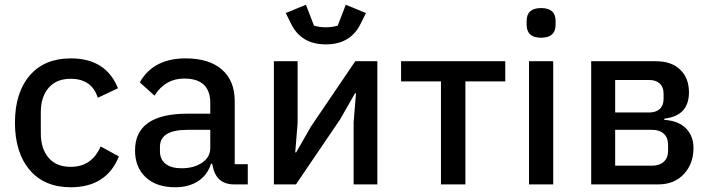

<svg xmlns="http://www.w3.org/2000/svg" viewBox="-20 -777 2995 809"><path d="M278 12Q167 12 105 -61Q43 -134 43 -260Q43 -386 105 -458.5Q167 -531 278 -531Q427 -531 477 -405L392 -365Q367 -445 278 -445Q217 -445 184.5 -406.5Q152 -368 152 -305V-214Q152 -151 184.5 -112.5Q217 -74 278 -74Q367 -74 404 -160L481 -118Q429 12 278 12Z M718 12Q639 12 594 -30Q549 -72 549 -143Q549 -298 770 -298H866V-343Q866 -446 756 -446Q676 -446 631 -374L569 -430Q626 -531 762 -531Q861 -531 915 -484Q969 -437 969 -351V-85H1024V0H967Q891 0 876 -78L874 -87H869Q854 -39 814.5 -13.5Q775 12 718 12ZM745 -68Q797 -68 831.5 -91.5Q866 -115 866 -153V-230H771Q654 -230 654 -159V-140Q654 -105 678 -86.5Q702 -68 745 -68Z M1205 -680 1184 -722 1269 -757 1303 -669Q1327 -662 1353 -662Q1378 -662 1403 -669L1437 -757L1522 -722L1501 -680Q1459 -590 1353 -590Q1247 -590 1205 -680ZM1134 0V-519H1234V-258L1224 -135H1228L1291 -245L1477 -519H1570V0H1470V-261L1480 -384H1476L1413 -274L1227 0Z M1838 0V-434H1670V-519H2109V-434H1941V0Z M2199 -673V-689Q2199 -743 2260 -743Q2321 -743 2321 -689V-673Q2321 -618 2260 -618Q2199 -618 2199 -673ZM2209 0V-519H2311V0Z M2471 0V-519H2744Q2809 -519 2846 -483.5Q2883 -448 2883 -388Q2883 -289 2779 -277V-272Q2839 -268 2870.5 -236Q2902 -204 2902 -153Q2902 -87 2861.5 -43.5Q2821 0 2753 0ZM2572 -303H2715Q2744 -303 2760 -318Q2776 -333 2776 -360V-383Q2776 -410 2760 -425Q2744 -440 2715 -440H2572ZM2572 -79H2728Q2759 -79 2777 -95.5Q2795 -112 2795 -142V-167Q2795 -197 2777 -213.5Q2759 -230 2728 -230H2572Z"/></svg>

Font: Anuphan Medium
Style: Regular
Weight: 500
Designer: Mike Abbink, Paul van der Laan, Pieter van Rosmalen, Mint Tantisuwanna
Foundry: Bold Monday; Cadson Demak
Version: Version 3.002;hotconv 1.0.109;makeotfexe 2.5.65596